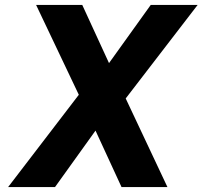

<svg xmlns="http://www.w3.org/2000/svg" viewBox="-20 -762 825 782"><path d="M492 -361 662 0H475L369 -230L204 0H13L301 -376L127 -742H315L424 -505L594 -742H785Z"/></svg>

Font: Exo ExtraBold
Style: Italic
Weight: 800
Italic angle: -9°
Designer: Natanael Gama
Foundry: Natanael Gama
Version: Version 1.500; ttfautohint (v1.6)